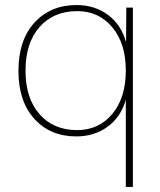

<svg xmlns="http://www.w3.org/2000/svg" viewBox="-20 -530 633 760"><path d="M480 -500H506V210H478V-135Q458 -66 405.5 -28Q353 10 282 10Q179 10 116 -59.5Q53 -129 53 -250Q53 -371 116.5 -440.5Q180 -510 283 -510Q355 -510 407.5 -471Q460 -432 479 -363ZM285 -15Q371 -15 424.5 -79Q478 -143 478 -251Q478 -358 424.5 -422Q371 -486 286 -486Q192 -486 136.5 -423Q81 -360 81 -250Q81 -141 136.5 -78Q192 -15 285 -15Z"/></svg>

Font: Elaine Sans ExtraLight
Style: Regular
Weight: 275
Designer: Wei Huang
Foundry: Wei Huang
Version: Version 2.001;December 24, 2019;FontCreator 12.0.0.2547 64-b